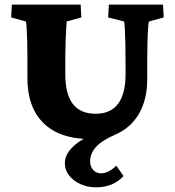

<svg xmlns="http://www.w3.org/2000/svg" viewBox="-20 -593 756 831"><path d="M685.5 -573.2 688.5 -517.6 625 -500Q623 -498 621.1 -472.7Q619.1 -447.3 618.2 -408.7Q617.2 -370.1 617.2 -328.1V-249Q617.2 -162.1 581.1 -100.1Q544.9 -38.1 475.6 -8.8Q422.9 13.7 396.5 42Q370.1 70.3 370.1 105.5Q370.1 127.9 383.3 142.6Q396.5 157.2 418 157.2Q449.2 157.2 483.4 124L514.6 168.9Q469.7 217.8 396.5 217.8Q358.4 217.8 327.6 203.6Q296.9 189.5 278.8 166Q260.7 142.6 260.7 113.3Q260.7 70.3 306.2 32.7Q351.6 -4.9 426.8 -26.4L400.4 8.8H370.1Q239.3 8.8 168.9 -59.6Q98.6 -127.9 98.6 -255.9V-345.7Q98.6 -383.8 97.7 -418Q96.7 -452.1 95.2 -474.6Q93.8 -497.1 91.8 -500L28.3 -517.6L31.2 -573.2H329.1L332 -517.6L268.6 -500Q267.6 -486.3 266.1 -461.9Q264.6 -437.5 263.7 -407.7Q262.7 -377.9 262.7 -345.7V-275.4Q260.7 -100.6 393.6 -100.6Q523.4 -100.6 523.4 -272.5V-328.1Q523.4 -371.1 522.5 -409.7Q521.5 -448.2 520 -473.1Q518.6 -498 516.6 -500L448.2 -517.6L451.2 -573.2Z"/></svg>

Font: Crimson Pro Black
Style: Regular
Weight: 900
Designer: Jacques Le Bailly
Foundry: Baron von Fonthausen
Version: Version 1.003